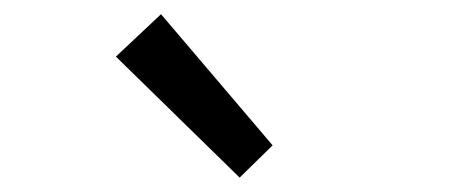

<svg xmlns="http://www.w3.org/2000/svg" viewBox="-20 -892 646 272"><path d="M319.5 -640.4 366.2 -686.1 208.1 -871.9 144.2 -811.8Z"/></svg>

Font: Source Han Sans JP VF
Style: Regular
Weight: 250
Designer: Ryoko NISHIZUKA 西塚涼子 (kana, bopomofo & ideographs); Paul D. Hunt (Latin, Greek & Cyrillic); Sandoll Communications 산돌커뮤니
Foundry: Adobe
Version: Version 2.004;hotconv 1.0.118;makeotfexe 2.5.65603